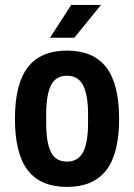

<svg xmlns="http://www.w3.org/2000/svg" viewBox="-20 -738 537 771"><path d="M278.5 -586.4H180.7L265.9 -718.1H385.3ZM91.7 -467.9Q143.4 -534.8 248.9 -534.8Q354.5 -534.8 406.4 -467.9Q458.3 -401 458.3 -260.9Q458.3 -120.8 406.4 -54.1Q354.5 12.6 248.9 12.6Q143.4 12.6 91.7 -54.1Q40 -120.8 40 -260.9Q40 -401 91.7 -467.9ZM165.5 -279.3V-242.8Q165.5 -164.6 184.8 -126.8Q204.2 -89.1 248.9 -89.1Q293.7 -89.1 313.6 -127.1Q333.6 -165.1 333.6 -242.8V-279.3Q333.6 -357.5 313.6 -395.7Q293.7 -434 248.9 -434Q204.2 -434 184.8 -395.7Q165.5 -357.5 165.5 -279.3Z"/></svg>

Font: Puralecka Narrow
Style: Bold
Weight: 700
Designer: Hector Gatti, Marcela Romero, Pablo Cosgaya and Nicolas Silva
Version: Version 1.004;PS 001.004;hotconv 1.0.70;makeotf.lib2.5.58329